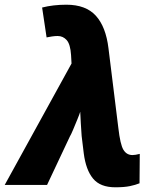

<svg xmlns="http://www.w3.org/2000/svg" viewBox="-68 -786 652 816"><path d="M422 10Q358 10 327.5 -27Q297 -64 288 -134L279 -208Q277 -230 275.5 -261Q274 -292 273 -311Q270 -301 261 -279Q252 -257 243 -235.5Q234 -214 229 -206L132 0H-48L236 -516L234 -552Q231 -598 215.5 -615.5Q200 -633 177 -633Q165 -633 152.5 -631Q140 -629 130 -627L111 -754Q158 -766 214 -766Q297 -766 339.5 -719Q382 -672 393 -581L435 -242Q443 -172 456.5 -149.5Q470 -127 495 -127Q507 -127 526 -132L525 -7Q508 0 484 5Q460 10 422 10Z"/></svg>

Font: Noto Sans Disp ExtBd
Style: Italic
Weight: 800
Italic angle: -12°
Designer: Monotype Design Team
Foundry: Monotype Imaging Inc.
Version: Version 2.000;GOOG;noto-source:20170915:90ef993387c0